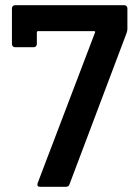

<svg xmlns="http://www.w3.org/2000/svg" viewBox="-20 -720 528 740"><path d="M135 0Q124 0 124 -8Q124 -11 125 -14L346 -594Q347 -596 347 -597Q347 -600 342 -600H127Q122 -600 122 -595V-550Q122 -545 118.5 -541.5Q115 -538 110 -538H38Q33 -538 29.5 -541.5Q26 -545 26 -550V-688Q26 -693 29.5 -696.5Q33 -700 38 -700H459Q464 -700 467.5 -696.5Q471 -693 471 -688V-608Q471 -602 468 -593L248 -10Q245 0 234 0Z"/></svg>

Font: LinhAnh SemBd
Style: Regular
Weight: 600
Monospace: yes
Designer: Jeremy Tribby
Foundry: Tribby Type
Version: Version 1.408